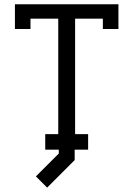

<svg xmlns="http://www.w3.org/2000/svg" viewBox="-20 -690 615 885"><path d="M197.3 174.8 145.5 123 251 17.6V-5.9H324.2V47.9ZM48.8 -556.2V-670.4H525.9V-556.2H454.1V-604H326.2V-71.8H386.2V0H188.5V-71.8H248.5V-604H120.6V-556.2Z"/></svg>

Font: Eligible
Style: Regular
Weight: 500
Version: Version 1.1